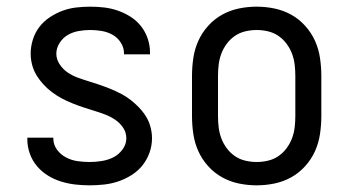

<svg xmlns="http://www.w3.org/2000/svg" viewBox="-20 -548 1040 576"><path d="M249 8Q227 8 205.5 5.5Q184 3 163 -3.5Q142 -10 123.5 -21.5Q105 -33 91 -49.5Q77 -66 69.5 -87Q62 -108 62 -130V-135H140V-132Q140 -114 151 -99Q162 -84 178.5 -75.5Q195 -67 213 -64.5Q231 -62 249 -62Q267 -62 285.5 -65Q304 -68 320 -76Q336 -84 347.5 -99.5Q359 -115 359 -133Q359 -151 349 -165.5Q339 -180 324.5 -189.5Q310 -199 294 -205Q278 -211 261.5 -216Q245 -221 228.5 -226.5Q212 -232 196 -238.5Q180 -245 165 -253Q150 -261 136 -271.5Q122 -282 110.5 -294.5Q99 -307 90 -321.5Q81 -336 76.5 -353Q72 -370 72 -387Q72 -408 78.5 -429Q85 -450 98 -467Q111 -484 129 -496Q147 -508 167 -515.5Q187 -523 208.5 -525.5Q230 -528 251 -528Q272 -528 293 -525.5Q314 -523 334 -516Q354 -509 372 -497.5Q390 -486 403 -469.5Q416 -453 423 -432.5Q430 -412 430 -391V-385H352V-388Q352 -405 342.5 -420Q333 -435 318 -443.5Q303 -452 285.5 -455Q268 -458 251 -458Q234 -458 216.5 -455Q199 -452 184 -443.5Q169 -435 159 -419.5Q149 -404 149 -387Q149 -370 159 -355Q169 -340 183 -330.5Q197 -321 213.5 -315Q230 -309 246.5 -304Q263 -299 279 -293.5Q295 -288 311 -281.5Q327 -275 342.5 -267Q358 -259 371.5 -248.5Q385 -238 397 -225.5Q409 -213 418 -198.5Q427 -184 431.5 -167Q436 -150 436 -133Q436 -111 428.5 -90Q421 -69 407.5 -52Q394 -35 375 -23Q356 -11 335.5 -4Q315 3 293 5.5Q271 8 249 8Z M750 8Q723 8 696.5 2.5Q670 -3 646.5 -16Q623 -29 604.5 -49.5Q586 -70 575 -94.5Q564 -119 560 -146Q556 -173 556 -200V-320Q556 -347 560 -374Q564 -401 575 -425.5Q586 -450 604.5 -470.5Q623 -491 646.5 -504Q670 -517 696.5 -522.5Q723 -528 750 -528Q777 -528 803.5 -522.5Q830 -517 853.5 -504Q877 -491 895.5 -470.5Q914 -450 925 -425.5Q936 -401 940 -374Q944 -347 944 -320V-200Q944 -173 940 -146Q936 -119 925 -94.5Q914 -70 895.5 -49.5Q877 -29 853.5 -16Q830 -3 803.5 2.5Q777 8 750 8ZM750 -62Q767 -62 784 -66Q801 -70 815 -79.5Q829 -89 839.5 -103Q850 -117 856 -133Q862 -149 864 -166Q866 -183 866 -200V-320Q866 -337 864 -354Q862 -371 856 -387Q850 -403 839.5 -417Q829 -431 815 -440.5Q801 -450 784 -454Q767 -458 750 -458Q733 -458 716 -454Q699 -450 685 -440.5Q671 -431 660.5 -417Q650 -403 644 -387Q638 -371 636 -354Q634 -337 634 -320V-200Q634 -183 636 -166Q638 -149 644 -133Q650 -117 660.5 -103Q671 -89 685 -79.5Q699 -70 716 -66Q733 -62 750 -62Z"/></svg>

Font: Huly
Style: Regular
Weight: 400
Designer: Belleve Invis
Foundry: Belleve Invis
Version: Version 33.2.5; ttfautohint (v1.8.4)